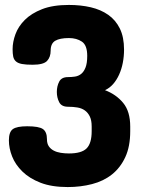

<svg xmlns="http://www.w3.org/2000/svg" viewBox="-20 -751 574 777"><path d="M259 -130Q310 -130 330.5 -150.5Q351 -171 351 -220V-239Q351 -264 343.5 -279.5Q336 -295 323.5 -304Q311 -313 293.5 -316Q276 -319 255 -319Q229 -319 219.5 -337.5Q210 -356 210 -379Q210 -402 219.5 -420.5Q229 -439 255 -439Q269 -439 283 -441Q297 -443 308 -451.5Q319 -460 326 -477.5Q333 -495 333 -525Q333 -568 311.5 -582.5Q290 -597 259 -597Q222 -597 203.5 -586Q185 -575 185 -546Q185 -520 170.5 -504.5Q156 -489 112 -489Q85 -489 69 -492Q53 -495 44.5 -502.5Q36 -510 33.5 -522Q31 -534 31 -552Q31 -581 42.5 -612.5Q54 -644 80.5 -670.5Q107 -697 150.5 -714Q194 -731 259 -731Q307 -731 347.5 -721.5Q388 -712 418 -691Q448 -670 465 -635.5Q482 -601 482 -550Q482 -523 477 -497Q472 -471 462 -449Q452 -427 438 -411Q424 -395 405 -386Q450 -369 478.5 -334.5Q507 -300 507 -239V-220Q507 -158 487 -115Q467 -72 433 -45Q399 -18 352.5 -6Q306 6 254 6Q189 6 144 -11.5Q99 -29 70.5 -57Q42 -85 29 -118Q16 -151 16 -183Q16 -217 32 -228.5Q48 -240 90 -240Q138 -240 154 -228.5Q170 -217 170 -188Q170 -170 177.5 -159Q185 -148 197.5 -141.5Q210 -135 226 -132.5Q242 -130 259 -130Z"/></svg>

Font: AkaAcidDosis
Style: ExtraBold
Weight: 800
Designer: Edgar Tolentino, Pablo Impallari, Igino Marini, Aka-Acid
Foundry: Edgar Tolentino, Pablo Impallari, Igino Marini, Aka-Acid
Version: Version 1.007